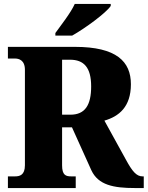

<svg xmlns="http://www.w3.org/2000/svg" viewBox="-20 -951 747 971"><path d="M260 -784V-771H345C411 -808 517 -886 540 -921V-931H358C338 -886 288 -823 260 -784ZM20 0H363V-59H340C313 -59 294 -65 294 -115V-307H344L442 -90C477 -15 554 0 663 0H707V-59H701C670 -59 649 -84 616 -145L508 -341C581 -362 642 -410 642 -525C642 -640 569 -714 359 -714H20V-655H56C74 -655 106 -648 106 -598V-115C106 -65 79 -59 56 -59H20ZM336 -371H294V-649H334C404 -649 441 -610 441 -514C441 -419 410 -371 336 -371Z"/></svg>

Font: Noto Serif Tamil SemiCondensed Black
Style: Italic
Weight: 900
Width: 4
Italic angle: -12°
Designer: Indian Type Foundry, Tom Grace, and the Monotype Design Team
Foundry: Monotype Imaging Inc.
Version: Version 2.003